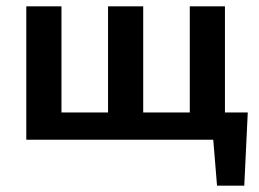

<svg xmlns="http://www.w3.org/2000/svg" viewBox="-20 -441 817 606"><path d="M628 0V-86H762L712 0ZM665 145 646 -86H762L751 145ZM118 0V-86H379V0ZM63 0V-421H174V0ZM579 0V-421H690V0ZM374 0V-86H635V0ZM321 0V-421H432V0Z"/></svg>

Font: Ysabeau Office
Style: Bold
Weight: 700
Designer: Christian Thalmann (Catharsis Fonts)
Version: Version 2.001;gftools[0.9.30]; featfreeze: tnum,lnum,ss02